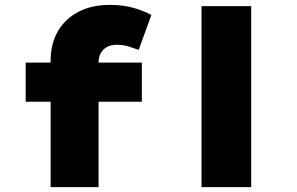

<svg xmlns="http://www.w3.org/2000/svg" viewBox="-20 -765 1214 785"><path d="M187 0V-516Q187 -586 216.5 -637Q246 -688 300.5 -716.5Q355 -745 428 -745Q485 -745 527 -732.5Q569 -720 599 -704L547 -561Q531 -567 507.5 -574.5Q484 -582 458 -582Q434 -582 417.5 -573Q401 -564 392 -548Q383 -532 383 -510V0H285Q251 0 226.5 0Q202 0 187 0ZM85 -349V-509H560V-349ZM804 0V-740H1007V0Z"/></svg>

Font: Lexend Peta Black
Style: Regular
Weight: 900
Version: Version 1.007